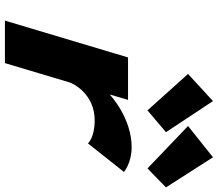

<svg xmlns="http://www.w3.org/2000/svg" viewBox="-74 -834 907 800"><g transform="rotate(90 380.0 -433.5)"><path d="M65.4 0H242.4L323.1 -270C327 -283 370 -374 481.3 -374C552.5 -374 577.1 -346 577.1 -346L696 -496C696 -496 659.5 -528 592.7 -528C470.5 -528 376.1 -439 376.1 -439H373.7L395.8 -513H218.8ZM530.2 -671 439.4 -594 287.6 -763 400.7 -867ZM760.3 -671 681.3 -594 504.5 -763 634.8 -867Z"/></g></svg>

Font: Hussar
Style: BdSuprExtOblThree
Weight: 700
Foundry: Cannot Into Space Fonts
Version: Version 2.00